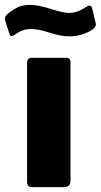

<svg xmlns="http://www.w3.org/2000/svg" viewBox="-63 -767 413 787"><path d="M226 -27Q226 -12 219 -6Q212 0 196 0H72Q58 0 53 -5.5Q48 -11 48 -23V-509Q48 -530 66 -530H209Q226 -530 226 -511ZM220 -618Q201 -618 180 -622.5Q159 -627 140 -633Q95 -648 65 -648Q45 -648 30 -642.5Q15 -637 -4 -624Q-11 -619 -15 -619Q-22 -619 -25 -631L-41 -680Q-43 -688 -43 -690Q-43 -698 -34 -708Q-11 -727 9.5 -737Q30 -747 60 -747Q94 -747 150 -729Q197 -714 220 -714Q254 -714 293 -740Q298 -744 304 -744Q312 -744 315 -732L329 -673L330 -667Q330 -656 316 -646Q299 -634 274 -626Q249 -618 220 -618Z"/></svg>

Font: Libre Franklin ExtraBold
Style: Regular
Weight: 800
Designer: Pablo Impallari, Rodrigo Fuenzalida
Foundry: Impallari Type
Version: Version 1.002; ttfautohint (v1.5)